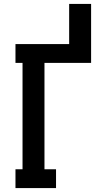

<svg xmlns="http://www.w3.org/2000/svg" viewBox="-20 -960 540 980"><path d="M59 0V-96H95V-639H59V-735H333V-940H445V-639H207V-96H266V0Z"/></svg>

Font: Iosevka Curly Slab
Style: Bold
Weight: 700
Monospace: yes
Designer: Belleve Invis
Foundry: Belleve Invis
Version: Version 22.1.2; ttfautohint (v1.8.4)